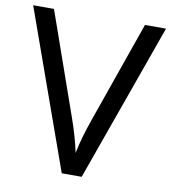

<svg xmlns="http://www.w3.org/2000/svg" viewBox="-81 -784 761 854"><g transform="rotate(10 300.0 -357.0)"><path d="M600 -714H505L345 -258C324 -198 309 -147 300 -100C290 -147 276 -197 255 -256L94 -714H0L255 0H345Z"/></g></svg>

Font: Noto Sans Inscriptional Parthian
Style: Regular
Weight: 400
Designer: Monotype Design Team
Foundry: Monotype Imaging Inc.
Version: Version 2.003